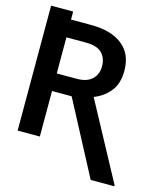

<svg xmlns="http://www.w3.org/2000/svg" viewBox="-135 -879 994 1154"><g transform="rotate(15 362.0 -302.0)"><path d="M539.1 172.9 298.3 -283.2H176.3V0H38.1V-777.3H175.3V-727.5H300.8Q425.3 -727.5 495.1 -672.6Q564.9 -617.7 564.9 -512.7Q564.9 -435.5 528.1 -387.2Q491.2 -338.9 427.2 -313.5L686 166.5V172.9ZM176.3 -392.6H300.8Q363.8 -392.6 396 -423.6Q428.2 -454.6 428.2 -503.4Q428.2 -555.7 397.5 -586.2Q366.7 -616.7 300.8 -617.2H176.3Z"/></g></svg>

Font: Inter Display Semi Bold
Style: Regular
Weight: 600
Designer: Rasmus Andersson
Foundry: rsms
Version: Version 4.000;git-37864ae